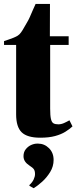

<svg xmlns="http://www.w3.org/2000/svg" viewBox="-28 -687 388 976"><path d="M176.5 13Q110.5 13 82.2 -14.5Q54 -42 54 -105.5V-458.5H-7.5V-478Q4 -482 16.5 -486.2Q29 -490.5 40.8 -495.2Q52.5 -500 61 -505Q71 -511 79.5 -523Q88 -535 95.5 -549Q103 -563 110 -574Q116 -583.5 123.5 -600.2Q131 -617 138.8 -635.5Q146.5 -654 153 -667H226L225.5 -502.5H321V-458.5H227V-135Q227 -99 231 -82Q235 -65 244 -60Q253 -55 268.5 -55Q283 -55 297.5 -61.5Q312 -68 325 -75.5L340.5 -44.5Q325.5 -30.5 304.2 -17.2Q283 -4 252 4.5Q221 13 176.5 13ZM244.5 126Q244.5 159 227 187.5Q209.5 216 186 237Q162.5 258 143.5 269.5H142.5L121.5 257.5V253.5Q136 240.5 143 225.5Q150 210.5 150 198Q150 182.5 144.5 174Q139 165.5 121.5 154.5Q107.5 145.5 99.5 133.8Q91.5 122 91.5 107Q91.5 86 102.8 71.8Q114 57.5 130 50.2Q146 43 161.5 43H165Q197.5 43 221 66.2Q244.5 89.5 244.5 126Z"/></svg>

Font: Merriweather 144pt Black
Style: Regular
Weight: 900
Version: Version 2.100